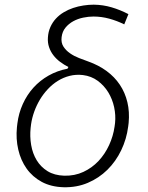

<svg xmlns="http://www.w3.org/2000/svg" viewBox="-20 -784 627 814"><path d="M183.1 -625Q184.6 -649.4 193.6 -669.4Q202.6 -689.5 217 -705.1Q231.4 -720.7 250.2 -731.9Q269 -743.2 290 -750.2Q311 -757.3 333.5 -760.7Q356 -764.2 377.4 -764.2Q417 -763.7 453.4 -752.9Q489.7 -742.2 524.4 -724.1L506.8 -680.7Q476.1 -695.8 443.4 -704.8Q410.6 -713.9 376 -713.9Q355 -713.9 332.5 -709.2Q310.1 -704.6 290.8 -694.1Q271.5 -683.6 257.8 -667Q244.1 -650.4 241.2 -626.5Q238.3 -603 249 -586.4Q259.8 -569.8 277.1 -557.9Q294.4 -545.9 315.4 -537.8Q336.4 -529.8 354 -523.4Q397.9 -507.8 431.9 -482.9Q465.8 -458 488 -424.8Q510.3 -391.6 520 -350.8Q529.8 -310.1 525.4 -263.2L523.4 -247.1Q516.6 -194.3 493.9 -147Q471.2 -99.6 435.3 -64.2Q399.4 -28.8 352.3 -8.8Q305.2 11.2 249.5 9.8Q196.3 8.3 157 -12.9Q117.7 -34.2 92.8 -69.3Q67.9 -104.5 57.4 -149.9Q46.9 -195.3 51.8 -244.6L53.7 -260.7Q59.1 -304.2 76.7 -343Q94.2 -381.8 121.8 -412.4Q149.4 -442.9 186 -463.6Q222.7 -484.4 266.1 -492.7L270 -500Q251.5 -509.3 234.9 -521.7Q218.3 -534.2 206.3 -549.8Q194.3 -565.4 188 -584.2Q181.6 -603 183.1 -625ZM109.9 -242.2Q106 -205.1 112.1 -169.2Q118.2 -133.3 135.5 -104.7Q152.8 -76.2 181.6 -58.3Q210.4 -40.5 252.4 -39.1Q296.9 -38.1 333.5 -55.2Q370.1 -72.3 397.5 -101.3Q424.8 -130.4 442.4 -168.5Q460 -206.5 465.8 -247.6L467.8 -262.7Q471.2 -295.4 463.9 -329.6Q456.5 -363.8 439 -392.6Q421.4 -421.4 394.3 -441.4Q367.2 -461.4 331.5 -465.8Q302.2 -469.2 275.4 -462.4Q248.5 -455.6 225.3 -441.2Q202.1 -426.8 182.9 -406.2Q163.6 -385.7 149.2 -361.6Q134.8 -337.4 125.2 -310.8Q115.7 -284.2 111.8 -257.8Z"/></svg>

Font: Roboto Mono Light
Style: Italic
Weight: 300
Designer: Google
Version: Version 2.000985; 2015; ttfautohint (v1.3)